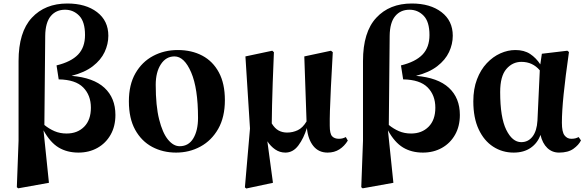

<svg xmlns="http://www.w3.org/2000/svg" viewBox="-20 -846 3322 1086"><path d="M235.8 -644 231 -139.2Q257.8 -117.2 288.6 -104Q319.3 -90.8 356.9 -90.8Q418 -90.8 456.1 -129.2Q494.1 -167.5 494.1 -236.8Q494.1 -307.6 450.4 -351.6Q406.7 -395.5 312 -397L299.8 -476.1Q381.8 -496.1 421.4 -537.1Q460.9 -578.1 460.9 -647.9Q460.9 -723.1 428 -757.1Q395 -791 348.1 -791Q296.9 -791 266.8 -754.6Q236.8 -718.3 235.8 -644ZM85 -49.8V-501Q85 -664.6 159.9 -745.4Q234.9 -826.2 360.8 -826.2Q465.3 -826.2 529.1 -777.3Q592.8 -728.5 592.8 -644Q592.8 -596.7 571.8 -551.8Q550.8 -506.8 504.9 -471.4Q459 -436 384.8 -417Q508.8 -406.7 570.8 -349.4Q632.8 -292 632.8 -195.8Q632.8 -131.8 605.7 -84Q578.6 -36.1 531.2 -9.5Q483.9 17.1 423.8 17.1Q359.4 17.1 311.5 -11.7Q263.7 -40.5 226.1 -108.9L256.8 188L83 219.2L75.2 212.9Z M976.1 17.1Q901.4 17.1 840.8 -15.1Q780.3 -47.4 744.6 -111.8Q709 -176.3 709 -272.9Q709 -367.2 746.1 -431.6Q783.2 -496.1 845.9 -529.5Q908.7 -563 985.8 -563Q1064.5 -563 1124.3 -531.2Q1184.1 -499.5 1218 -436.5Q1252 -373.5 1252 -279.8Q1252 -183.6 1214.4 -117.4Q1176.8 -51.3 1114 -17.1Q1051.3 17.1 976.1 17.1ZM996.1 -19Q1046.9 -19 1073.5 -63.5Q1100.1 -107.9 1100.1 -179.2Q1100.1 -346.2 1061.3 -436.5Q1022.5 -526.9 966.8 -526.9Q918.9 -526.9 889.9 -482.4Q860.8 -438 860.8 -366.2Q860.8 -247.6 880.1 -170.7Q899.4 -93.8 930.2 -56.4Q960.9 -19 996.1 -19Z M1936 -70.8 1947.3 -50.8Q1928.2 -19.5 1899.7 -1.2Q1871.1 17.1 1833 17.1Q1782.2 17.1 1752.2 -20.3Q1722.2 -57.6 1715.8 -122.1Q1698.2 -64.5 1668 -23.7Q1637.7 17.1 1594.2 17.1Q1562.5 17.1 1536.6 -0.7Q1510.7 -18.6 1492.2 -46.9L1523.9 188L1373 220.2L1365.2 213.9L1394 -119.1L1368.2 -526.9L1520 -559.1L1529.3 -550.8Q1524.9 -448.7 1522.5 -376.7Q1520 -304.7 1518.8 -250.5Q1517.6 -196.3 1517.1 -147.9Q1534.2 -119.6 1555.7 -107.9Q1577.1 -96.2 1604 -96.2Q1635.7 -96.2 1664.1 -109.6Q1692.4 -123 1713.9 -159.2L1701.2 -526.9L1852.1 -559.1L1862.3 -550.8Q1855.5 -430.7 1851.6 -351.1Q1847.7 -271.5 1846.2 -220.5Q1844.7 -169.4 1845.2 -134.8Q1845.2 -89.8 1858.4 -75.4Q1871.6 -61 1897 -61Q1909.2 -61 1918.5 -63.7Q1927.7 -66.4 1936 -70.8Z M2184.1 -644 2179.2 -139.2Q2206.1 -117.2 2236.8 -104Q2267.6 -90.8 2305.2 -90.8Q2366.2 -90.8 2404.3 -129.2Q2442.4 -167.5 2442.4 -236.8Q2442.4 -307.6 2398.7 -351.6Q2355 -395.5 2260.3 -397L2248 -476.1Q2330.1 -496.1 2369.6 -537.1Q2409.2 -578.1 2409.2 -647.9Q2409.2 -723.1 2376.2 -757.1Q2343.3 -791 2296.4 -791Q2245.1 -791 2215.1 -754.6Q2185.1 -718.3 2184.1 -644ZM2033.2 -49.8V-501Q2033.2 -664.6 2108.2 -745.4Q2183.1 -826.2 2309.1 -826.2Q2413.6 -826.2 2477.3 -777.3Q2541 -728.5 2541 -644Q2541 -596.7 2520 -551.8Q2499 -506.8 2453.1 -471.4Q2407.2 -436 2333 -417Q2457 -406.7 2519 -349.4Q2581.1 -292 2581.1 -195.8Q2581.1 -131.8 2554 -84Q2526.9 -36.1 2479.5 -9.5Q2432.1 17.1 2372.1 17.1Q2307.6 17.1 2259.8 -11.7Q2211.9 -40.5 2174.3 -108.9L2205.1 188L2031.2 219.2L2023.4 212.9Z M3020 -164.1 3033.2 -448.2Q2992.7 -496.1 2929.2 -496.1Q2878.9 -496.1 2844 -455.6Q2809.1 -415 2809.1 -325.2Q2809.1 -181.6 2843.5 -111.8Q2877.9 -42 2928.2 -42Q2967.8 -42 2992.2 -73.7Q3016.6 -105.5 3020 -164.1ZM3252.9 -70.8 3266.1 -51.8Q3253.4 -25.9 3223.4 -4.4Q3193.4 17.1 3142.1 17.1Q3103 17.1 3075.7 -9Q3048.3 -35.2 3037.1 -83Q3020.5 -36.6 2981.7 -9.8Q2942.9 17.1 2885.3 17.1Q2821.3 17.1 2769.5 -16.4Q2717.8 -49.8 2687.5 -114.5Q2657.2 -179.2 2657.2 -272.9Q2657.2 -343.3 2678 -397.5Q2698.7 -451.7 2733.4 -488.5Q2768.1 -525.4 2810.3 -544.2Q2852.5 -563 2895 -563Q2944.8 -563 2978.5 -540.8Q3012.2 -518.6 3036.1 -481.9L3044.9 -542L3189 -559.1L3198.2 -551.8Q3177.7 -408.2 3168 -312.3Q3158.2 -216.3 3158.2 -151.9Q3158.2 -99.6 3173.1 -80.3Q3188 -61 3210.9 -61Q3225.6 -61 3235.1 -63.7Q3244.6 -66.4 3252.9 -70.8Z"/></svg>

Font: Source Han Serif JP Heavy
Style: Regular
Weight: 900
Designer: Ryoko NISHIZUKA  (kana & ideographs); Frank Grießhammer (Latin, Greek & Cyrillic); Wenlong ZHANG  (bopomofo); Sandoll Co
Foundry: Adobe Systems Incorporated
Version: Version 1.001;PS 1.001;hotconv 16.6.54;makeotf.lib2.5.65590